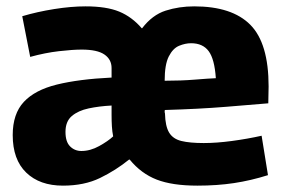

<svg xmlns="http://www.w3.org/2000/svg" viewBox="-20 -574 893 604"><path d="M178 10Q105 10 62.5 -31Q20 -72 20 -149Q20 -216 55 -253.5Q90 -291 159 -308Q228 -325 331 -330V-360Q331 -387 308.5 -402.5Q286 -418 237 -418Q209 -418 165.5 -413Q122 -408 75 -395L50 -523Q97 -537 150.5 -545.5Q204 -554 249 -554Q315 -554 355 -537.5Q395 -521 426 -485H427Q459 -527 501 -540.5Q543 -554 591 -554Q710 -554 767.5 -496Q825 -438 825 -302Q825 -291 824.5 -276Q824 -261 824 -249Q777 -245 691 -238Q605 -231 499 -228Q498 -228 498 -223.5Q498 -219 499 -217Q500 -177 512 -157Q524 -137 550.5 -130.5Q577 -124 621 -124Q661 -124 709.5 -130.5Q758 -137 803 -147L823 -23Q769 -6 716 2Q663 10 601 10Q522 10 473 -9Q424 -28 388 -72H386Q344 -38 294.5 -14Q245 10 178 10ZM498 -320Q550 -320 592.5 -323.5Q635 -327 659 -328Q655 -388 636.5 -413Q618 -438 581 -438Q563 -438 543.5 -430Q524 -422 511 -396.5Q498 -371 498 -320ZM236 -99Q264 -99 292 -114.5Q320 -130 336 -145Q333 -160 332 -176.5Q331 -193 331 -213Q331 -219 331 -227Q331 -235 331 -242Q292 -240 259 -233Q226 -226 206 -209Q186 -192 186 -159Q186 -128 200.5 -113.5Q215 -99 236 -99Z"/></svg>

Font: Georama
Style: Bold
Weight: 700
Designer: Jean-Baptiste Levee
Foundry: Production Type
Version: Version 1.000